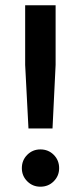

<svg xmlns="http://www.w3.org/2000/svg" viewBox="-20 -695 306 725"><path d="M87.5 -210 75 -450V-675H190V-450L178.3 -210ZM132.5 10Q103.3 10 82.9 -10.4Q62.5 -30.8 62.5 -60Q62.5 -90 82.9 -110.4Q103.3 -130.8 132.5 -130.8Q162.5 -130.8 182.9 -110.4Q203.3 -90 203.3 -60Q203.3 -30.8 182.9 -10.4Q162.5 10 132.5 10Z"/></svg>

Font: Funnel Display Light Medium
Style: Regular
Weight: 500
Version: Version 1.000